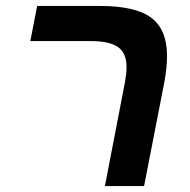

<svg xmlns="http://www.w3.org/2000/svg" viewBox="-20 -626 640 646"><path d="M464.8 0H333L400.9 -352.1Q405.8 -379.4 405.8 -400.9Q405.8 -447.3 377.2 -467.5Q348.6 -487.8 285.2 -487.8H82L105 -606H315.9Q436 -606 489 -566.2Q542 -526.4 542 -438Q542 -398.4 533.2 -351.1Z"/></svg>

Font: Cousine
Style: Bold Italic
Weight: 700
Italic angle: -12°
Monospace: yes
Designer: Steve Matteson
Foundry: Ascender Corporation
Version: Version 1.20